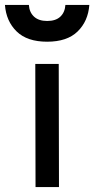

<svg xmlns="http://www.w3.org/2000/svg" viewBox="-59 -758 382 778"><path d="M84 -499H179L180 0H85ZM58 -738Q60 -708 79 -690.5Q98 -673 132 -673Q167 -673 185.5 -690.5Q204 -708 206 -738H303Q298 -672 255.5 -630.5Q213 -589 132 -589Q51 -589 8.5 -630.5Q-34 -672 -39 -738Z"/></svg>

Font: Panefresco 600wt
Style: Regular
Weight: 600
Designer: Campivisivi
Foundry: Campivisivi & Chank Co
Version: Version 1.001